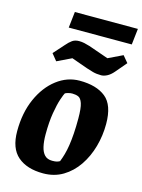

<svg xmlns="http://www.w3.org/2000/svg" viewBox="-129 -932 755 1018"><g transform="rotate(15 249.0 -423.0)"><path d="M210 12Q121 12 70.5 -31.5Q20 -75 20 -169Q20 -270 54.5 -347.5Q89 -425 146.5 -469Q204 -513 272 -513Q364 -513 415 -472Q466 -431 466 -327Q466 -263 449 -202.5Q432 -142 399 -93.5Q366 -45 318.5 -16.5Q271 12 210 12ZM240 -65Q257 -65 265.5 -67.5Q274 -70 281 -74Q289 -94 295.5 -117Q302 -140 306.5 -169Q311 -198 313.5 -234.5Q316 -271 316 -317Q316 -374 307.5 -399.5Q299 -425 284.5 -431Q270 -437 251 -437Q240 -437 227.5 -433.5Q215 -430 212 -427Q208 -421 197.5 -390.5Q187 -360 178.5 -309.5Q170 -259 170 -191Q170 -153 176.5 -124.5Q183 -96 198 -80.5Q213 -65 240 -65ZM373 -570Q348 -570 327.5 -575.5Q307 -581 290 -587L203 -618L124 -580L94 -617L145 -674Q162 -694 177 -704.5Q192 -715 214 -715Q229 -715 243 -712Q257 -709 273 -704L382 -666L461 -704L491 -668L440 -608Q423 -588 405.5 -579Q388 -570 373 -570ZM142 -770 152 -858H498L488 -770Z"/></g></svg>

Font: Faustina Light ExtraBold
Style: Italic
Weight: 800
Italic angle: -8°
Version: Version 1.200